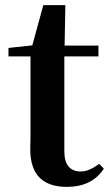

<svg xmlns="http://www.w3.org/2000/svg" viewBox="-20 -713 426 749"><path d="M385 -55Q339 16 241 16Q98 16 98 -131Q98 -146 99 -178V-493H13V-526L106 -536L149 -693H235L232 -535H364V-493H231V-123Q231 -44 296 -44Q327 -44 367 -74Z"/></svg>

Font: Source Han Serif SC
Style: Bold
Weight: 700
Designer: Ryoko NISHIZUKA  (kana & ideographs); Frank Grießhammer (Latin, Greek & Cyrillic); Wenlong ZHANG  (bopomofo); Sandoll Co
Foundry: Adobe Systems Incorporated
Version: Version 1.001 October 20, 2017